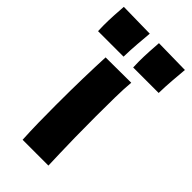

<svg xmlns="http://www.w3.org/2000/svg" viewBox="-277 -803 916 916"><g transform="rotate(45 180.5 -345.0)"><path d="M-31 -571Q-31 -580 -31.5 -589.5Q-32 -599 -32 -611Q-32 -643 -30 -679Q-28 -715 -26 -740L152 -737Q149 -703 145.5 -660Q142 -617 141 -571ZM81 50Q78 -6 77 -60Q76 -114 76 -179Q76 -283 78 -363Q80 -443 83 -508L255 -509Q251 -467 250 -406Q249 -345 249 -278Q249 -191 250 -136.5Q251 -82 252.5 -30Q254 22 255 50ZM210 -567Q210 -576 209.5 -585.5Q209 -595 209 -607Q209 -639 211 -675Q213 -711 215 -736L393 -733Q390 -699 386.5 -656Q383 -613 382 -567Z"/></g></svg>

Font: KN Bobohei
Style: Bold
Weight: 700
Designer: Kingnam Type Foundry
Version: Version 1.710;March 18, 2023